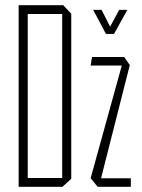

<svg xmlns="http://www.w3.org/2000/svg" viewBox="-20 -721 548 741"><path d="M52 0V-701H224L255 -668V-31L221 0ZM87 -667V-34H220V-667ZM330 -468V-469L335 -501H459L481 -470L370 -33H485V0H357L330 -33V-34L450 -468ZM389 -590 340 -682V-683H372L405 -618L440 -683H471V-682L420 -590H390Z"/></svg>

Font: Foldit Thin ExtraLight
Style: Regular
Weight: 250
Version: Version 1.003